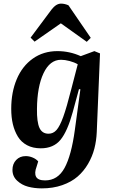

<svg xmlns="http://www.w3.org/2000/svg" viewBox="-20 -810 634 1060"><path d="M357.9 -780.8 481 -601.1 459 -579.1 315.9 -681.2 170.9 -580.1 148.9 -602.1 264.2 -756.8Q289.6 -790 316.9 -790Q336.9 -790 357.9 -780.8ZM393.1 -91.8 423.8 -316.9 416 -317.9 381.8 -191.9Q352.5 -85 314 -38.1Q275.4 8.8 205.1 8.8Q161.6 8.8 129.4 -8.3Q97.2 -25.4 78.6 -55.9Q60.1 -86.4 51 -124.5Q42 -162.6 42 -209Q42 -300.8 72.5 -373Q103 -445.3 161.4 -486.6Q219.7 -527.8 296.9 -527.8Q364.3 -527.8 425.8 -500L501 -527.8L532.2 -515.1L514.2 -81.1Q512.2 -33.2 501 10.5Q489.7 54.2 466.1 94.7Q442.4 135.3 408.4 164.8Q374.5 194.3 323.7 212.2Q272.9 230 210.9 230Q169.9 230 135 220.7Q100.1 211.4 74.5 187.5Q48.8 163.6 48.8 127.9Q48.8 94.7 69.3 73.2Q89.8 51.8 122.1 51.8Q141.1 51.8 160.4 59.8Q179.7 67.9 190.9 81.1L182.1 109.9Q168.5 145.5 179.2 165.8Q189.9 186 229 186Q298.8 186 336.4 117.2Q374 48.3 393.1 -91.8ZM248 -71.8Q273.9 -71.8 292.2 -92.5Q310.5 -113.3 329.1 -164.6Q347.7 -215.8 373 -315.9L409.2 -455.1Q390.1 -466.3 364.3 -473.1Q338.4 -480 316.9 -480Q255.4 -480 220.2 -405.5Q185.1 -331.1 184.1 -208Q183.1 -136.7 197.8 -104.2Q212.4 -71.8 248 -71.8Z"/></svg>

Font: Literata SemiBold
Style: Italic
Weight: 650
Italic angle: -2.39999°
Designer: Latin by Veronika Burian and Jose Scaglione. Greek by Irene Vlachou. Cyrillic by Vera Evstafieva
Foundry: TypeTogether
Version: Version 3.021